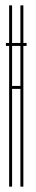

<svg xmlns="http://www.w3.org/2000/svg" viewBox="-20 -695 134 715"><path d="M2 -524V-535H79V-524ZM14 0V-675H25V-375H56V-675H67V0H56V-364H25V0Z"/></svg>

Font: Anybody UltraCondensed Thin
Style: Regular
Weight: 100
Width: 1
Designer: Tyler Finck
Foundry: Etcetera Type Company
Version: Version 1.110